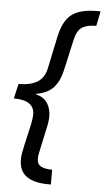

<svg xmlns="http://www.w3.org/2000/svg" viewBox="-59 -751 518 947"><g transform="rotate(5 200.0 -278.0)"><path d="M217 158Q147 158 109.5 131.5Q72 105 72 48Q72 32 75 15.5Q78 -1 82 -20L106 -125Q109 -141 111 -154Q113 -167 113 -179Q113 -249 11 -249L28 -322Q86 -322 121 -343Q156 -364 166 -415L199 -572Q216 -651 257.5 -682.5Q299 -714 382 -714H400L385 -641Q341 -641 316 -626Q291 -611 280 -564L245 -408Q234 -357 205.5 -324Q177 -291 118 -281V-279Q157 -269 175 -241.5Q193 -214 193 -175Q193 -162 190.5 -145Q188 -128 184 -112L162 -10Q159 3 157 14.5Q155 26 155 36Q155 65 175.5 75Q196 85 230 85V158Z"/></g></svg>

Font: Noto IKEA Latin
Style: Italic
Weight: 400
Italic angle: -12°
Designer: Monotype Design Team
Foundry: Monotype Imaging Inc.
Version: Version 1.0